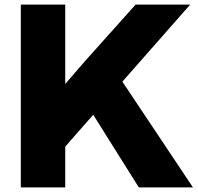

<svg xmlns="http://www.w3.org/2000/svg" viewBox="-20 -760 854 830"><path d="M70 50V-740H262V-397L345 -493L566 -740H802L509 -407L814 50H580L383 -264L262 -126V50Z"/></svg>

Font: OA Gothic ExtraBold
Style: Regular
Weight: 800
Designer: Choi Chi-young, Lee Jaesang, Lee Juhyun, Han Dohee
Foundry: DDUNGSANG CORP.
Version: Version 1.000;Build 20210203